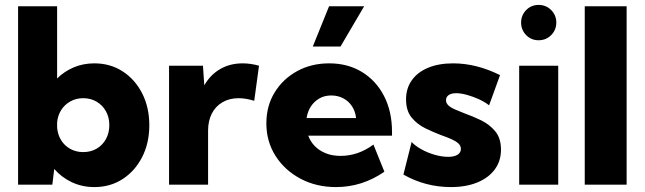

<svg xmlns="http://www.w3.org/2000/svg" viewBox="-20 -758 2646 788"><path d="M194.8 0H54.2V-732.4H214.4V-436Q244.1 -465.3 283 -481.7Q321.8 -498 367.2 -498Q432.6 -498 483.4 -465.1Q534.2 -432.1 563.5 -374.8Q592.8 -317.4 592.8 -244.1Q592.8 -170.9 563.5 -113.5Q534.2 -56.2 483.4 -23.2Q432.6 9.8 367.2 9.8Q317.4 9.8 275.1 -10Q232.9 -29.8 202.6 -64.5ZM321.3 -133.8Q352.5 -133.8 376.7 -147.9Q400.9 -162.1 414.8 -187.3Q428.7 -212.4 428.7 -244.6Q428.7 -276.4 414.8 -301.3Q400.9 -326.2 376.7 -340.6Q352.5 -355 321.3 -355Q292.5 -355 268.8 -341.8Q245.1 -328.6 231 -306.2Q216.8 -283.7 214.4 -254.9V-234.9Q216.8 -205.1 231 -182.4Q245.1 -159.7 268.8 -146.7Q292.5 -133.8 321.3 -133.8Z M834 0H673.8V-488.3H813L818.4 -407.7Q842.8 -450.7 883.3 -474.4Q923.8 -498 976.1 -498Q992.2 -498 1009 -495.6Q1025.9 -493.2 1043 -488.3L1023.4 -344.2Q989.3 -355 959.5 -355Q921.4 -355 893.1 -338.4Q864.7 -321.8 849.4 -292Q834 -262.2 834 -221.7Z M1557.6 -53.2Q1466.3 9.8 1358.9 9.8Q1277.8 9.8 1213.1 -24.7Q1148.4 -59.1 1110.8 -118.2Q1073.2 -177.2 1073.2 -252Q1073.2 -322.8 1106.9 -378.2Q1140.6 -433.6 1199 -465.8Q1257.3 -498 1331.1 -498Q1407.7 -498 1465.8 -462.4Q1523.9 -426.8 1556.4 -363.5Q1588.9 -300.3 1588.9 -216.8V-201.2H1245.1Q1253.9 -177.2 1271.7 -158.7Q1289.6 -140.1 1316.4 -129.2Q1343.3 -118.2 1377.9 -118.2Q1449.7 -118.2 1512.7 -164.6ZM1238.3 -273.4H1441.4Q1438.5 -300.8 1424.8 -321.8Q1411.1 -342.8 1388.9 -354.5Q1366.7 -366.2 1339.4 -366.2Q1311.5 -366.2 1290.3 -353.8Q1269 -341.3 1255.6 -320.6Q1242.2 -299.8 1238.3 -273.4ZM1377.4 -566.9H1263.7L1330.6 -732.4H1474.6Z M1635.7 -41.5 1669.4 -175.3Q1683.6 -159.7 1709 -145.5Q1734.4 -131.3 1763.9 -122.8Q1793.5 -114.3 1819.3 -114.3Q1844.2 -114.3 1857.9 -123Q1871.6 -131.8 1871.6 -146.5Q1871.6 -160.2 1860.8 -169.7Q1850.1 -179.2 1832.5 -187Q1814.9 -194.8 1792.5 -202.6Q1761.2 -214.4 1727.1 -230.7Q1692.9 -247.1 1669.7 -275.1Q1646.5 -303.2 1646.5 -350.1Q1646.5 -395.5 1670.2 -428.7Q1693.8 -461.9 1737.3 -480Q1780.8 -498 1839.4 -498Q1935.5 -498 2032.2 -449.7L1987.3 -325.7Q1971.7 -338.4 1947.3 -349.9Q1922.9 -361.3 1897.2 -368.4Q1871.6 -375.5 1852.1 -375.5Q1832 -375.5 1821.3 -367.7Q1810.5 -359.9 1810.5 -346.7Q1810.5 -335 1819.8 -325.9Q1829.1 -316.9 1846.7 -309.1Q1864.3 -301.3 1887.2 -292.5Q1920.4 -280.8 1954.6 -264.2Q1988.8 -247.6 2012.5 -219.2Q2036.1 -190.9 2036.1 -143.6Q2036.1 -97.2 2010.7 -62.7Q1985.4 -28.3 1939.2 -9.3Q1893.1 9.8 1830.6 9.8Q1726.1 9.8 1635.7 -41.5Z M2190.4 -592.8Q2160.2 -592.8 2139.4 -614Q2118.7 -635.3 2118.7 -665.5Q2118.7 -695.3 2139.4 -716.6Q2160.2 -737.8 2190.4 -737.8Q2221.2 -737.8 2242.2 -716.6Q2263.2 -695.3 2263.2 -665.5Q2263.2 -635.3 2242.2 -614Q2221.2 -592.8 2190.4 -592.8ZM2271 0H2110.8V-488.3H2271Z M2551.8 0H2379.9V-732.4H2551.8Z"/></svg>

Font: Kumbh Sans ExtraBold
Style: Regular
Weight: 800
Version: Version 1.005